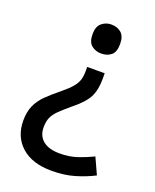

<svg xmlns="http://www.w3.org/2000/svg" viewBox="-138 -626 723 897"><g transform="rotate(20 223.0 -177.0)"><path d="M307 -292Q307 -237 288.5 -201.5Q270 -166 220 -126Q184 -96 163 -75.5Q142 -55 133.5 -35Q125 -15 125 13Q125 56 154 79.5Q183 103 237 103Q284 103 323 90Q362 77 399 59L436 140Q393 162 342.5 177Q292 192 229 192Q132 192 78.5 144Q25 96 25 16Q25 -27 39 -58.5Q53 -90 79.5 -116Q106 -142 143 -172Q175 -198 191.5 -217.5Q208 -237 214 -255.5Q220 -274 220 -301V-321H307ZM328 -474Q328 -434 308.5 -418Q289 -402 259 -402Q232 -402 211.5 -418Q191 -434 191 -474Q191 -512 211.5 -529Q232 -546 259 -546Q289 -546 308.5 -529Q328 -512 328 -474Z"/></g></svg>

Font: Noto Sans Tai Tham Medium
Style: Regular
Weight: 500
Designer: Monotype Design Team 2013. Revised by David WIlliams 2020
Foundry: Monotype Imaging Inc.
Version: Version 2.002; ttfautohint (v1.8.4.7-5d5b)